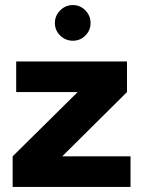

<svg xmlns="http://www.w3.org/2000/svg" viewBox="-20 -739 556 759"><path d="M30 0V-121L287 -375H44V-496H482V-375L226 -121H496V0ZM268 -578Q239 -578 218 -598.5Q197 -619 197 -648Q197 -677 218 -698Q239 -719 268 -719Q297 -719 317.5 -698Q338 -677 338 -648Q338 -619 317.5 -598.5Q297 -578 268 -578Z"/></svg>

Font: Atkinson Hyperlegible
Style: Bold
Weight: 700
Designer: Elliott Scott, Megan Eiswerth, Linus Boman, Theodore Petrosky
Foundry: Braille Institute
Version: Version 1.006; ttfautohint (v1.8.3)